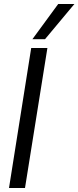

<svg xmlns="http://www.w3.org/2000/svg" viewBox="-20 -940 392 960"><path d="M25 0 136 -700H217L105 0ZM142 -744 271 -920H352L205 -744Z"/></svg>

Font: Georama
Style: Italic
Weight: 400
Italic angle: -9°
Designer: Jean-Baptiste Levee
Foundry: Production Type
Version: Version 1.000